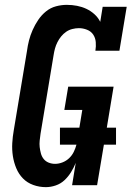

<svg xmlns="http://www.w3.org/2000/svg" viewBox="-20 -763 542 791"><path d="M169 8Q142 8 117 -1Q92 -10 74.5 -28Q57 -46 47 -70Q37 -94 33 -120Q29 -146 30.5 -173Q32 -200 37 -228L91 -552Q94 -575 99.5 -596.5Q105 -618 114.5 -639.5Q124 -661 137.5 -681Q151 -701 169.5 -716Q188 -731 210.5 -737Q233 -743 255 -743Q277 -743 297.5 -739Q318 -735 336 -726.5Q354 -718 369 -704.5Q384 -691 393 -673L403 -735H502L472 -554H373Q376 -572 374.5 -589.5Q373 -607 364 -620.5Q355 -634 338.5 -640.5Q322 -647 305 -647Q292 -647 278 -643.5Q264 -640 252.5 -632Q241 -624 232 -613Q223 -602 216.5 -589Q210 -576 206.5 -563Q203 -550 201 -537L147 -212Q145 -198 143.5 -184Q142 -170 143.5 -157Q145 -144 148.5 -131Q152 -118 160 -108Q168 -98 180.5 -93Q193 -88 207 -88Q222 -88 237.5 -94Q253 -100 265 -111.5Q277 -123 284 -137.5Q291 -152 295 -167H227V-237H307L319 -310H245L261 -406H448L420 -237H458V-167H408L380 0H277L292 -92Q284 -72 272.5 -53.5Q261 -35 245.5 -20.5Q230 -6 209.5 1Q189 8 169 8Z"/></svg>

Font: Iosevka Curly Slab Oblique
Style: Bold
Weight: 700
Italic angle: -9°
Monospace: yes
Designer: Belleve Invis
Foundry: Belleve Invis
Version: Version 11.1.0; ttfautohint (v1.8.3)